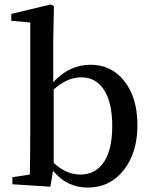

<svg xmlns="http://www.w3.org/2000/svg" viewBox="-20 -834 689 869"><path d="M223 -97Q279 -44 344 -44Q407 -44 445 -93Q488 -150 488 -263Q488 -372 449 -430Q412 -484 348 -484Q284 -484 223 -429ZM221 -462Q294 -541 390 -541Q483 -541 541 -469Q602 -394 602 -267Q602 -143 540 -64Q477 15 377 15Q283 15 220 -61L208 11L36 0V-32L115 -44Q117 -156 117 -232V-732L31 -740V-771L210 -814L224 -806L221 -649Z"/></svg>

Font: `n[OS CN SemiBold
Style: <[WOS[P|ûg*[NI>           
Weight: 600
Designer: Ryoko NISHIZUKA ¬âXZm¬º[P (kana & ideographs); Frank Grie√ühammer (Latin, Greek & Cyrillic); Wenlong ZHANG _ e¬á¬ü¬ô (b
Foundry: Adobe Systems Incorporated
Version: Version 1.00 April 7, 2017, initial release